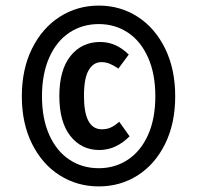

<svg xmlns="http://www.w3.org/2000/svg" viewBox="-20 -777 704 686"><path d="M606 -433Q606 -336 570 -263Q534 -190 472 -150.5Q410 -111 333 -111Q256 -111 193.5 -150.5Q131 -190 94.5 -263Q58 -336 58 -433Q58 -530 94.5 -603.5Q131 -677 193.5 -717Q256 -757 333 -757Q410 -757 472 -717Q534 -677 570 -603.5Q606 -530 606 -433ZM130 -433Q130 -353 156 -295Q182 -237 228 -206.5Q274 -176 333 -176Q391 -176 437 -206.5Q483 -237 509 -295Q535 -353 535 -433Q535 -513 509 -571.5Q483 -630 437 -660.5Q391 -691 333 -691Q274 -691 228 -660.5Q182 -630 156 -571.5Q130 -513 130 -433ZM440 -582 403 -532Q385 -544 371.5 -549.5Q358 -555 342 -555Q314 -555 297 -526.5Q280 -498 280 -434Q280 -315 344 -315Q362 -315 376 -321.5Q390 -328 406 -342L443 -290Q394 -241 335 -241Q271 -241 231.5 -291Q192 -341 192 -434Q192 -527 232 -577Q272 -627 338 -627Q395 -627 440 -582Z"/></svg>

Font: Fira Sans Extra Condensed Medium
Style: Regular
Weight: 500
Width: 1
Designer: Carrois Corporate & Edenspiekermann AG
Foundry: Carrois Corporate GbR & Edenspiekermann AG
Version: Version 4.203